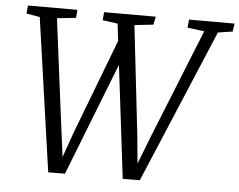

<svg xmlns="http://www.w3.org/2000/svg" viewBox="-52 -806 1090 874"><g transform="rotate(5 492.5 -369.0)"><path d="M199 5.5 99 -695.5 37.5 -706 41 -743H267L264 -706L177.5 -697L240.5 -203.5L263 -33L245.5 -34.5L297 -180.5L467 -626L486 -533L275.5 5ZM539.5 5.5 454.5 -696.5 385.5 -706 389 -743H625L617.5 -706L531.5 -696.5L588 -201L604 -33L587 -35L647 -189.5L850.5 -696L773.5 -706L777 -743H985L979.5 -706L913 -696L617.5 5Z"/></g></svg>

Font: Merriweather 36pt Light
Style: Italic
Weight: 300
Italic angle: -7.8°
Version: Version 2.101